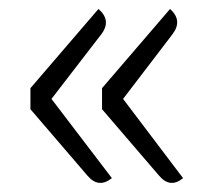

<svg xmlns="http://www.w3.org/2000/svg" viewBox="-20 -500 490 429"><path d="M230 -102Q200 -78 175 -108L48 -256V-303L200 -480Q230 -454 206 -423L95 -279L230 -102ZM389 -102Q360 -78 335 -108L208 -256V-303L360 -480Q389 -454 365 -423L255 -279L389 -102Z"/></svg>

Font: Swei Half Moon CJK SC
Style: Light
Weight: 300
Version: Version 2.071